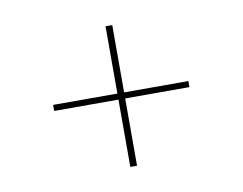

<svg xmlns="http://www.w3.org/2000/svg" viewBox="-55 -621 710 562"><g transform="rotate(-10 300.0 -340.0)"><path d="M290 -131V-331H99V-349H290V-549H310V-349H501V-331H310V-131Z"/></g></svg>

Font: Iosevka Thin Extended
Style: Regular
Weight: 100
Width: 7
Monospace: yes
Designer: Belleve Invis
Foundry: Belleve Invis
Version: Version 32.5.0; ttfautohint (v1.8.4)